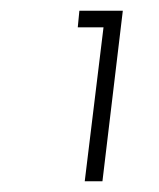

<svg xmlns="http://www.w3.org/2000/svg" viewBox="-20 -675 296 358"><path d="M128 -655H209L171 -337H138L173 -624H125Z"/></svg>

Font: Josefin Sans ExtraLight
Style: Italic
Weight: 250
Italic angle: -7°
Designer: Santiago Orozco
Foundry: Typemade
Version: Version 2.000